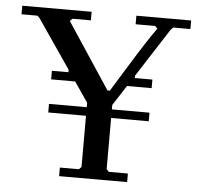

<svg xmlns="http://www.w3.org/2000/svg" viewBox="-49 -712 793 762"><g transform="rotate(5 347.5 -330.5)"><path d="M399.4 -43.9 409.2 -34.2H484.9V0H213.9V-34.2H289.6L299.3 -43.9V-248H148.9V-282.2H299.3V-299.8L244.6 -379.9H148.9V-414.1H214.8V-423.8L82.5 -617.2L72.8 -627H9.3V-661.1H285.6V-627H212.4L202.6 -617.2L375.5 -355.5H384.8Q409.2 -395 439 -443.4Q468.8 -491.7 481 -511.2Q493.2 -530.8 511.5 -558.8Q529.8 -586.9 551.3 -617.2L541.5 -627H463.9V-661.1H682.1V-627H613.8L604 -617.2L479.5 -423.8V-414.1H549.3V-379.9H451.2L399.4 -299.8V-282.2H549.3V-248H399.4Z"/></g></svg>

Font: Happy Times at the IKOB
Style: Regular
Weight: 400
Designer: Lucas Le Bihan
Foundry: Lucas Le Bihan
Version: Version 1.000;PS 1.0;hotconv 1.0.88;makeotf.lib2.5.647800